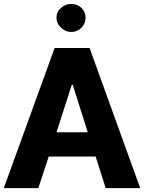

<svg xmlns="http://www.w3.org/2000/svg" viewBox="-22 -969 743 989"><path d="M470.7 -162.6 522.5 0H700.2L439.5 -721.7H259.3L-2.4 0H175.3L229 -162.6ZM352.5 -532.2 430.2 -287.6H269L347.7 -532.2ZM269 -877.9C269 -857.9 276.9 -840.3 292.5 -826.2C307.6 -811.5 325.2 -804.2 345.2 -804.2C365.2 -804.2 382.8 -811.5 397.5 -826.2C411.6 -840.3 418.9 -857.9 418.9 -877.9C418.9 -897.9 411.6 -915 397.5 -928.7C382.8 -941.9 365.2 -948.7 345.2 -948.7C325.2 -948.7 307.6 -941.9 292.5 -928.7C276.9 -915 269 -897.9 269 -877.9Z"/></svg>

Font: Estedad ExtraBold
Style: Regular
Weight: 800
Designer: Amin Abedi
Version: Version 7.3